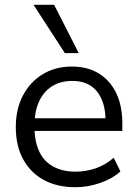

<svg xmlns="http://www.w3.org/2000/svg" viewBox="-20 -773 572 802"><path d="M295 9Q218 9 162.5 -21.5Q107 -52 76.5 -108Q46 -164 46 -242Q46 -318 76 -374.5Q106 -431 158.5 -463Q211 -495 280 -495Q346 -495 393 -466Q440 -437 465.5 -384Q491 -331 491 -257V-226H108V-279H437L421 -266Q421 -346 385.5 -390.5Q350 -435 282 -435Q231 -435 195.5 -411.5Q160 -388 142 -346.5Q124 -305 124 -250V-244Q124 -183 143.5 -141Q163 -99 202 -77.5Q241 -56 295 -56Q338 -56 378.5 -69.5Q419 -83 455 -114L483 -57Q450 -27 399 -9Q348 9 295 9ZM251 -551 120 -753H206L309 -551Z"/></svg>

Font: NunitoSans1
Style: Book
Weight: 400
Designer: Vernon Adams
Foundry: Vernon Adams
Version: Version 3.101;gftools[0.9.27]